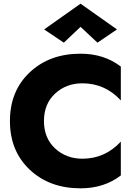

<svg xmlns="http://www.w3.org/2000/svg" viewBox="-20 -1008 740 1044"><path d="M428 -145Q551 -145 637 -238V-54Q546 16 418 16Q249 16 141.5 -85.5Q34 -187 34 -350Q34 -513 141.5 -614.5Q249 -716 418 -716Q546 -716 637 -646V-462Q551 -555 428 -555Q340 -555 279.5 -499Q219 -443 219 -350Q219 -257 279.5 -201Q340 -145 428 -145ZM418 -862 327 -776 220 -848 418 -988 616 -848 510 -776Z"/></svg>

Font: renner_700bold
Style: Bold
Weight: 700
Version: Version 003.000 ; ttfautohint (v0.97) -l 8 -r 50 -G 200 -x 1